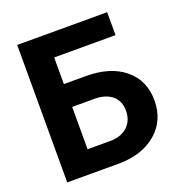

<svg xmlns="http://www.w3.org/2000/svg" viewBox="-128 -822 883 933"><g transform="rotate(-20 313.0 -355.5)"><path d="M527.3 -710.9H62V0H329.6C410.2 -0.5 475.1 -22 523.9 -64C572.3 -105.5 596.7 -161.1 596.7 -230C596.7 -298.8 572.3 -353.5 523.4 -394C474.1 -434.6 407.7 -454.6 324.2 -454.6H210V-592.3H527.3ZM330.1 -336.4C404.3 -335 449.7 -295.4 449.7 -231C449.7 -196.3 438.5 -168.9 416.5 -148.4C394 -127.9 364.3 -117.7 326.7 -117.7H210V-336.4Z"/></g></svg>

Font: Roboto
Style: Bold
Weight: 700
Designer: Google
Version: Version 2.137; 2017